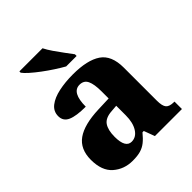

<svg xmlns="http://www.w3.org/2000/svg" viewBox="-213 -898 1039 1039"><g transform="rotate(-45 307.0 -378.0)"><path d="M200 10Q135 10 89 -30Q43 -70 43 -154Q43 -236 98 -275Q153 -314 265 -318L346 -321V-375Q346 -430 333 -457.5Q320 -485 287 -485Q227 -485 227 -377Q155 -377 120 -392.5Q85 -408 85 -446Q85 -483 114.5 -506Q144 -529 193 -539.5Q242 -550 301 -550Q411 -550 466.5 -512.5Q522 -475 522 -381V-128Q522 -87 535 -72Q548 -57 582 -57H586V0H379L356 -62H346Q324 -35 304.5 -19.5Q285 -4 261 3Q237 10 200 10ZM269 -67Q304 -67 325.5 -101Q347 -135 347 -191V-264L310 -261Q260 -258 241 -230.5Q222 -203 222 -151Q222 -67 269 -67ZM306 -606Q281 -620 251 -639.5Q221 -659 191.5 -681Q162 -703 139.5 -723Q117 -743 108 -756V-766H285Q296 -744 314.5 -717Q333 -690 352.5 -664Q372 -638 386 -619V-606Z"/></g></svg>

Font: Noto Serif Sinhala ExtraBold
Style: Regular
Weight: 800
Designer: Jelle Bosma - Monotype Design Team
Foundry: Monotype Imaging Inc.
Version: Version 2.007; ttfautohint (v1.8.4.7-5d5b)